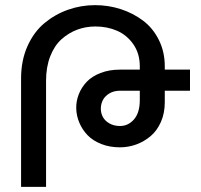

<svg xmlns="http://www.w3.org/2000/svg" viewBox="-20 -727 781 747"><path d="M159.2 0H62V-421.9Q62 -491.7 86.9 -547.4Q111.8 -603 153.1 -637.2Q194.3 -671.4 244.9 -689.2Q295.4 -707 350.1 -707Q401.9 -707 450 -691.4Q498 -675.8 536.6 -646.7Q575.2 -617.7 598.1 -571.5Q621.1 -525.4 621.1 -469.2V-456.1H719.2V-374H621.1V-329.1Q621.1 -286.6 606 -252.4Q590.8 -218.3 565.9 -197.3Q541 -176.3 510.3 -165Q479.5 -153.8 446.8 -153.8Q406.7 -153.8 374 -166.7Q341.3 -179.7 320.8 -200.9Q300.3 -222.2 288.8 -249.3Q277.3 -276.4 276.6 -304.9Q275.9 -333.5 286.6 -360.6Q297.4 -387.7 317.6 -408.9Q337.9 -430.2 371.3 -443.1Q404.8 -456.1 446.8 -456.1H523.9V-469.2Q523.9 -518.6 498.8 -554.7Q473.6 -590.8 435.3 -607.4Q397 -624 351.1 -624Q314 -624 280.5 -611.6Q247.1 -599.1 219.5 -574.5Q191.9 -549.8 175.5 -508.1Q159.2 -466.3 159.2 -413.1ZM446.8 -236.8Q479 -236.8 501.5 -262.7Q523.9 -288.6 523.9 -337.9V-374H446.8Q423.3 -374 406 -363.8Q388.7 -353.5 380.6 -338.4Q372.6 -323.2 372.3 -305.4Q372.1 -287.6 379.9 -272.5Q387.7 -257.3 405.3 -247.1Q422.9 -236.8 446.8 -236.8Z"/></svg>

Font: LT Superior Med
Style: Regular
Weight: 500
Designer: Daniel Lyons
Foundry: LyonsType
Version: Version 1.000